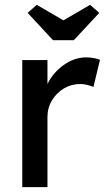

<svg xmlns="http://www.w3.org/2000/svg" viewBox="-20 -773 443 793"><path d="M72 0V-525H176V-426Q199 -473 243 -504.5Q287 -536 336 -536Q353 -536 368.5 -533Q384 -530 393 -526L366 -414Q354 -419 339.5 -422.5Q325 -426 311 -426Q275 -426 244.5 -408Q214 -390 195 -359Q176 -328 176 -290V0ZM199 -607 94 -720 132 -753 242 -689 352 -753 390 -720 285 -607Z"/></svg>

Font: Lexend Deca
Style: Regular
Weight: 400
Designer: Bonnie Shaver-Troup, Thomas Jockin
Foundry: Lexend
Version: Version 1.008; ttfautohint (v1.8.4.7-5d5b)